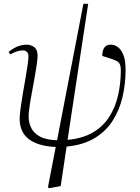

<svg xmlns="http://www.w3.org/2000/svg" viewBox="-20 -756 732 1006"><path d="M239 230 231 226 272 14Q224 12 188 1Q152 -10 128.5 -29Q105 -48 94 -74.5Q83 -101 83 -132Q83 -152 87.5 -186.5Q92 -221 99 -262Q106 -303 113 -342.5Q120 -382 124.5 -414Q129 -446 129 -461Q129 -477 120.5 -484.5Q112 -492 100 -492Q83 -492 66.5 -486Q50 -480 34 -471L25 -484Q40 -496 55 -504.5Q70 -513 86.5 -517.5Q103 -522 119 -522Q142 -522 159.5 -509Q177 -496 177 -463Q177 -449 172.5 -417.5Q168 -386 161 -347Q154 -308 146.5 -268Q139 -228 134.5 -196Q130 -164 130 -146Q130 -112 144.5 -84Q159 -56 191 -39.5Q223 -23 279 -21L417 -736H442L334 -23Q415 -31 468.5 -63Q522 -95 553.5 -145.5Q585 -196 599 -258Q613 -320 613 -387Q613 -411 606.5 -422Q600 -433 587.5 -438.5Q575 -444 556 -450L516 -463Q516 -491 526.5 -506.5Q537 -522 561 -522Q579 -522 596.5 -510Q614 -498 626 -469.5Q638 -441 638 -390Q638 -317 622 -248Q606 -179 570 -123Q534 -67 474.5 -31.5Q415 4 329 12L298 219Z"/></svg>

Font: Literata 60pt ExtraLight
Style: Italic
Weight: 250
Italic angle: -2°
Designer: Latin by Veronika Burian and Jose Scaglione. Greek by Irene Vlachou. Cyrillic by Vera Evstafieva
Foundry: TypeTogether
Version: Version 3.103;gftools[0.9.29]